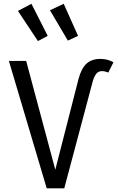

<svg xmlns="http://www.w3.org/2000/svg" viewBox="-20 -1018 640 1038"><path d="M565.5 -626Q557 -629 549.2 -631.2Q541.5 -633.5 531.5 -633.5Q512.5 -633.5 501.2 -620.2Q490 -607 481.5 -578.5L327.5 0H232.5L28 -688.5H121.5L279 -100.5L404.5 -591Q419.5 -648 447.5 -673.8Q475.5 -699.5 522 -699.5Q544 -699.5 561 -694.8Q578 -690 593.5 -681.5ZM402 -824 324.5 -997.5 250 -962.5 347 -798.5ZM238 -824 150 -997.5 77 -959 185 -796Z"/></svg>

Font: Fast_Mono
Style: Regular
Weight: 400
Monospace: yes
Designer: Carrois Corporate, Edenspiekermann AG, Nikita Prokopov
Foundry: Carrois Corporate, Edenspiekermann AG, Nikita Prokopov
Version: Version 5.002